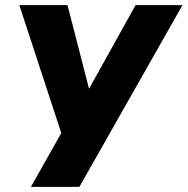

<svg xmlns="http://www.w3.org/2000/svg" viewBox="-20 -725 728 745"><path d="M100 0 236 -241 223 -193 55 -705H242L329 -367H318L506 -705H688L288 0Z"/></svg>

Font: Nunito Sans 7pt Condensed Black
Style: Italic
Weight: 900
Width: 3
Italic angle: -9°
Designer: Vernon Adams
Foundry: Vernon Adams
Version: Version 3.101;gftools[0.9.27]